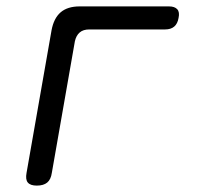

<svg xmlns="http://www.w3.org/2000/svg" viewBox="-20 -570 640 600"><path d="M95 10Q75 10 67 0.5Q59 -9 63 -30L141 -475Q148 -513 169.5 -531.5Q191 -550 229 -550H508Q526 -550 534 -541Q542 -532 538 -514Q535 -496 524.5 -487Q514 -478 496 -478H259Q240 -478 229 -468.5Q218 -459 214 -441L142 -30Q139 -9 127.5 0.5Q116 10 95 10Z"/></svg>

Font: Maple Mono Light
Style: Italic
Weight: 300
Italic angle: -10°
Monospace: yes
Designer: subframe7536
Version: Version 7.000